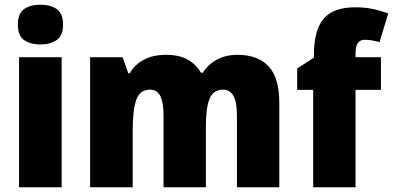

<svg xmlns="http://www.w3.org/2000/svg" viewBox="-20 -796 1670 816"><path d="M152 -776Q194 -776 221 -757.5Q248 -739 248 -691Q248 -644 220.5 -625.5Q193 -607 152 -607Q109 -607 82.5 -625.5Q56 -644 56 -691Q56 -739 82.5 -757.5Q109 -776 152 -776ZM242 -553V0H61V-553Z M989 -563Q1076 -563 1121.5 -514Q1167 -465 1167 -360V0H987V-303Q987 -363 972 -389Q957 -415 928 -415Q886 -415 870.5 -376Q855 -337 855 -260V0H675V-303Q675 -362 661 -388.5Q647 -415 618 -415Q575 -415 559.5 -372.5Q544 -330 544 -244V0H363V-553H501L525 -485H532Q551 -520 590 -541.5Q629 -563 686 -563Q742 -563 778 -542.5Q814 -522 834 -487H842Q865 -523 902.5 -543Q940 -563 989 -563Z M1599 -414H1491V0H1311V-414H1243V-505L1314 -551V-560Q1314 -668 1355.5 -716.5Q1397 -765 1490 -765Q1529 -765 1561 -758.5Q1593 -752 1630 -739L1593 -617Q1579 -621 1563 -624Q1547 -627 1530 -627Q1491 -627 1491 -570V-553H1599Z"/></svg>

Font: Noto Sans Ethiopic SemiCondensed Black
Style: Regular
Weight: 900
Width: 4
Designer: Monotype Design Team
Foundry: Monotype Imaging Inc.
Version: Version 2.102; ttfautohint (v1.8.4.7-5d5b)